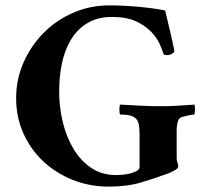

<svg xmlns="http://www.w3.org/2000/svg" viewBox="-20 -687 761 714"><path d="M499 -183Q499 -204 497 -219Q495 -234 488 -243Q481 -252 467 -256.5Q453 -261 428 -261Q426 -261 425 -266Q424 -271 424 -277.5Q424 -284 424.5 -290Q425 -296 427 -298Q465 -296 503.5 -294Q542 -292 580 -292Q612 -292 642.5 -294Q673 -296 703 -298Q706 -288 705 -274.5Q704 -261 702 -261Q699 -261 692 -260Q685 -259 676.5 -257Q668 -255 660.5 -253Q653 -251 649 -248Q644 -245 640.5 -232Q637 -219 637 -205V-98Q637 -91 640 -82Q643 -73 643 -69Q643 -61 630.5 -54Q618 -47 608 -43Q560 -25 506.5 -9Q453 7 384 7Q313 7 250.5 -18Q188 -43 141 -87Q94 -131 67 -191Q40 -251 40 -322Q40 -392 67.5 -454.5Q95 -517 142 -564.5Q189 -612 252 -639.5Q315 -667 386 -667Q436 -667 492.5 -662Q549 -657 594 -648Q595 -644 600.5 -621.5Q606 -599 612 -573Q618 -547 623 -524.5Q628 -502 628 -497Q628 -492 619.5 -487Q611 -482 602 -482Q598 -482 594.5 -482.5Q591 -483 588 -486Q584 -501 573.5 -524Q563 -547 541.5 -569.5Q520 -592 485 -608Q450 -624 397 -624Q342 -624 304 -600.5Q266 -577 243 -538Q220 -499 210 -449.5Q200 -400 200 -347Q200 -289 213.5 -233Q227 -177 253.5 -133Q280 -89 319.5 -62.5Q359 -36 412 -36Q418 -36 432.5 -37Q447 -38 462 -41.5Q477 -45 488 -51Q499 -57 499 -67Z"/></svg>

Font: Vermiglione
Style: Bold
Weight: 700
Version: Version 1.000